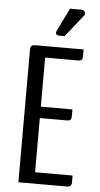

<svg xmlns="http://www.w3.org/2000/svg" viewBox="-60 -937 509 974"><g transform="rotate(5 194.5 -450.0)"><path d="M288 -334C309 -334 313 -340 313 -361V-392H152V-642H318C339 -642 343 -648 343 -669V-700H99C78 -700 72 -694 72 -673V0H316C337 0 343 -6 343 -27V-58H152V-334ZM334 -876C334 -894 329 -900 309 -900H256L199 -783C195 -777 191 -759 215 -759H241Z"/></g></svg>

Font: Rationale One
Style: Regular
Weight: 400
Designer: Cyreal (www.cyreal.org)
Foundry: Cyreal (www.cyreal.org)
Version: Version 1.001